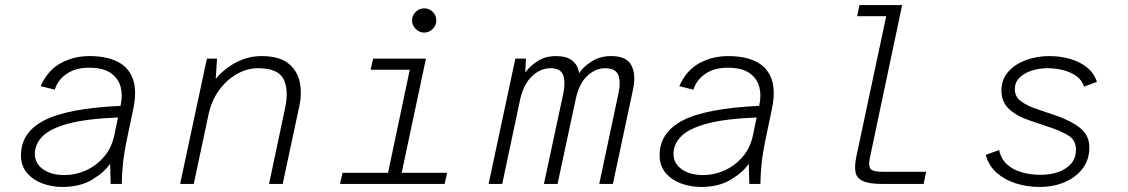

<svg xmlns="http://www.w3.org/2000/svg" viewBox="-20 -728 4464 760"><path d="M227 12Q185 12 147.5 -2Q110 -16 86.5 -44Q63 -72 63 -113Q63 -204 155 -251.5Q247 -299 457 -309L458 -314Q466 -351 457.5 -384Q449 -417 419 -438.5Q389 -460 332 -460Q279 -460 243.5 -435.5Q208 -411 197 -373L141 -387Q168 -449 219.5 -477.5Q271 -506 334 -506Q401 -506 445 -484Q489 -462 506 -415.5Q523 -369 507 -294L486 -194Q471 -124 466.5 -78.5Q462 -33 462 0H418L416 -80Q393 -46 345 -17Q297 12 227 12ZM235 -35Q278 -35 319 -53Q360 -71 391 -106.5Q422 -142 433 -195L447 -263Q322 -258 250 -238.5Q178 -219 148 -188Q118 -157 118 -119Q118 -81 150.5 -58Q183 -35 235 -35Z M693 0 799 -496H839L834 -416Q851 -437 877.5 -457.5Q904 -478 939 -492Q974 -506 1015 -506Q1084 -506 1120 -478Q1156 -450 1166 -405Q1176 -360 1165 -309L1099 0H1045L1108 -298Q1124 -371 1102.5 -414.5Q1081 -458 1001 -458Q959 -458 918.5 -435.5Q878 -413 847.5 -371.5Q817 -330 805 -273L747 0Z M1326 0 1336 -44H1516L1602 -452H1447L1457 -496H1666L1570 -44H1750L1740 0ZM1659 -599Q1640 -599 1625.5 -613.5Q1611 -628 1611 -647Q1611 -667 1625.5 -681Q1640 -695 1659 -695Q1679 -695 1693 -681Q1707 -667 1707 -647Q1707 -628 1693 -613.5Q1679 -599 1659 -599Z M1914 0 2020 -496H2062L2059 -441Q2076 -465 2107 -485.5Q2138 -506 2181 -506Q2223 -506 2245.5 -488Q2268 -470 2272 -438Q2288 -463 2321.5 -484.5Q2355 -506 2399 -506Q2461 -506 2479.5 -469Q2498 -432 2486 -375L2406 0H2352L2428 -358Q2438 -403 2427.5 -430.5Q2417 -458 2376 -458Q2337 -458 2304.5 -427.5Q2272 -397 2259 -336L2187 0H2133L2210 -359Q2219 -404 2209 -431Q2199 -458 2159 -458Q2120 -458 2086.5 -427Q2053 -396 2039 -335L1968 0Z M2755 12Q2713 12 2675.5 -2Q2638 -16 2614.5 -44Q2591 -72 2591 -113Q2591 -204 2683 -251.5Q2775 -299 2985 -309L2986 -314Q2994 -351 2985.5 -384Q2977 -417 2947 -438.5Q2917 -460 2860 -460Q2807 -460 2771.5 -435.5Q2736 -411 2725 -373L2669 -387Q2696 -449 2747.5 -477.5Q2799 -506 2862 -506Q2929 -506 2973 -484Q3017 -462 3034 -415.5Q3051 -369 3035 -294L3014 -194Q2999 -124 2994.5 -78.5Q2990 -33 2990 0H2946L2944 -80Q2921 -46 2873 -17Q2825 12 2755 12ZM2763 -35Q2806 -35 2847 -53Q2888 -71 2919 -106.5Q2950 -142 2961 -195L2975 -263Q2850 -258 2778 -238.5Q2706 -219 2676 -188Q2646 -157 2646 -119Q2646 -81 2678.5 -58Q2711 -35 2763 -35Z M3469 0Q3420 0 3395.5 -11.5Q3371 -23 3366.5 -46Q3362 -69 3369 -105L3488 -664H3373L3382 -708H3551L3423 -102Q3417 -72 3425.5 -60Q3434 -48 3474 -48H3646L3636 0Z M4094 12Q4047 12 4003 -1.5Q3959 -15 3926.5 -43Q3894 -71 3882 -115L3935 -134Q3942 -99 3966.5 -77Q3991 -55 4026 -45.5Q4061 -36 4099 -36Q4138 -36 4170 -47.5Q4202 -59 4220.5 -81Q4239 -103 4239 -136Q4239 -174 4207.5 -192.5Q4176 -211 4133 -225L4059 -250Q4005 -268 3974.5 -296Q3944 -324 3944 -370Q3944 -414 3971.5 -444.5Q3999 -475 4042 -490.5Q4085 -506 4133 -506Q4175 -506 4213.5 -495.5Q4252 -485 4281 -462.5Q4310 -440 4322 -404L4271 -385Q4263 -411 4240.5 -427Q4218 -443 4188 -450.5Q4158 -458 4127 -458Q4094 -458 4064 -448.5Q4034 -439 4015.5 -420.5Q3997 -402 3997 -375Q3997 -344 4023 -326Q4049 -308 4082 -297L4156 -272Q4220 -250 4256 -221Q4292 -192 4292 -144Q4292 -96 4265.5 -61Q4239 -26 4194.5 -7Q4150 12 4094 12Z"/></svg>

Font: Atkinson Hyperlegible Mono ExtraLight
Style: Italic
Weight: 200
Italic angle: -12°
Monospace: yes
Designer: Elliott Scott, Megan Eiswerth, Linus Boman, Theodore Petrosky, Letters from Sweden
Foundry: Applied Design Works, Letters from Sweden
Version: Version 2.001